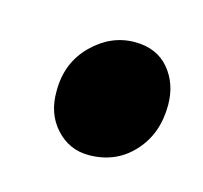

<svg xmlns="http://www.w3.org/2000/svg" viewBox="-41 -494 250 237"><g transform="rotate(15 84.0 -375.0)"><path d="M29 -367.5Q29 -403.5 52.8 -427Q76.5 -450.5 107 -450.5Q135 -450.5 150.8 -431.8Q166.5 -413 166.5 -386Q166.5 -349 144.2 -325Q122 -301 87.5 -301Q62.5 -301 45.5 -319.8Q28.5 -338.5 29 -367.5Z"/></g></svg>

Font: Merriweather Light 18pt SemiBold
Style: Italic
Weight: 600
Italic angle: -7.8°
Version: Version 2.101